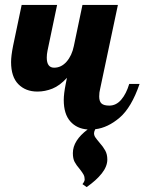

<svg xmlns="http://www.w3.org/2000/svg" viewBox="-20 -520 587 780"><path d="M466 -42C498 -69.3 525 -115 547 -179H505C497 -152.3 486.2 -131 472.5 -115C458.8 -99 442.7 -91 424 -91C409.3 -91 398.8 -93.8 392.5 -99.5C386.2 -105.2 383 -114.7 383 -128C383 -139.3 384.3 -150 387 -160L459 -500H315L280 -333C274.7 -307 264.8 -285.8 250.5 -269.5C236.2 -253.2 219.3 -245 200 -245C180 -245 170 -258.7 170 -286C170 -294.7 171 -304 173 -314L212 -500H68L33 -333C27.7 -306.3 25 -284.7 25 -268C25 -228 34.8 -198 54.5 -178C74.2 -158 100 -148 132 -148C152.7 -148 173 -152 193 -160C213 -168 232.7 -182.7 252 -204L247 -179C241.7 -152.3 239 -130.7 239 -114C239 -76 247.8 -47 265.5 -27C283.2 -7 306.7 4 336 6C296 36 276 68 276 102C276 116.7 278.3 128.5 283 137.5C287.7 146.5 294.7 156.3 304 167C311.3 176.3 316.5 183.8 319.5 189.5C322.5 195.2 324 201.7 324 209C324 214.3 321 220.7 315 228L332 240C358 222 378.5 203.5 393.5 184.5C408.5 165.5 416 146.7 416 128C416 114 413.2 101.8 407.5 91.5C401.8 81.2 393.7 70 383 58C375.7 49.3 370.3 42.5 367 37.5C363.7 32.5 362 27 362 21C362 17 363.7 11.7 367 5C401 1 434 -14.7 466 -42Z"/></svg>

Font: DonutKreme
Style: Regular
Weight: 400
Designer: Impallari Type
Foundry: Impallari Type
Version: Version 2.100